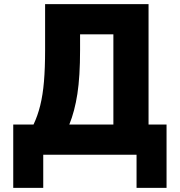

<svg xmlns="http://www.w3.org/2000/svg" viewBox="-20 -748 870 928"><path d="M44 160V-146H142Q162 -188 174.5 -238.5Q187 -289 192.5 -354Q198 -419 198 -506V-728H698V-146H785V160H640V0H189V160ZM367 -506Q367 -378 354 -294Q341 -210 315 -146H528V-582H367Z"/></svg>

Font: Murecho
Style: Bold
Weight: 700
Designer: Neil Summerour
Foundry: Positype
Version: Version 1.010; ttfautohint (v1.8.3)